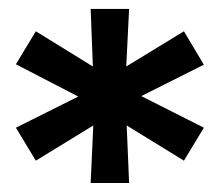

<svg xmlns="http://www.w3.org/2000/svg" viewBox="-20 -762 485 424"><path d="M386.2 -407.2 259.8 -484.9 265.1 -357.9H180.2L186 -484.9L59.1 -407.2L15.1 -480L152.8 -548.8L15.1 -620.1L59.1 -692.9L185.1 -615.2L180.2 -742.2H265.1L258.8 -615.2L386.2 -692.9L430.2 -619.1L292 -549.8L430.2 -480Z"/></svg>

Font: Clear Sans
Style: Bold
Weight: 700
Foundry: Intel Corporation
Version: Version 1.00